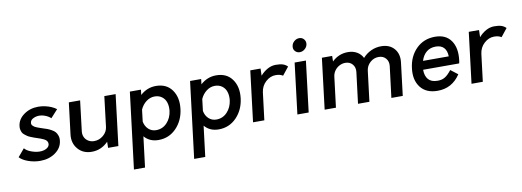

<svg xmlns="http://www.w3.org/2000/svg" viewBox="-71 -1167 5053 1859"><g transform="rotate(-10 2456.0 -237.5)"><path d="M243 10Q184 10 127 -10Q70 -30 42 -61L107 -138Q124 -115 165.5 -98.5Q207 -82 248 -80Q275 -79 297.5 -85.5Q320 -92 334 -105Q348 -118 350 -136Q351 -148 346.5 -158Q342 -168 334.5 -175Q327 -182 312 -189.5Q297 -197 285 -201Q273 -205 253 -212Q229 -220 220.5 -223Q212 -226 190 -235Q168 -244 159 -250.5Q150 -257 135 -268.5Q120 -280 114 -292Q108 -304 104 -321Q100 -338 103 -357Q111 -423 171.5 -466.5Q232 -510 313 -510Q345 -510 378.5 -503Q412 -496 440.5 -483.5Q469 -471 490 -455L420 -378Q409 -389 392.5 -398.5Q376 -408 358 -414Q340 -420 322 -422Q286 -426 253.5 -411.5Q221 -397 218 -371Q216 -361 218.5 -353Q221 -345 229.5 -337.5Q238 -330 244.5 -325.5Q251 -321 267 -315Q283 -309 290.5 -306.5Q298 -304 318 -297Q347 -288 363.5 -282Q380 -276 403.5 -263Q427 -250 439 -236Q451 -222 459 -199Q467 -176 463 -148Q455 -79 392.5 -34.5Q330 10 243 10Z M962 -500H1073L1012 0H911L912 -60Q844 10 750 10Q665 10 615 -48Q565 -106 575 -190L613 -500H724L688 -203Q684 -171 696 -145Q708 -119 733 -103.5Q758 -88 791 -88Q841 -88 880.5 -121.5Q920 -155 926 -203Z M1470 -510Q1574 -510 1627 -436Q1680 -362 1666.5 -250Q1653 -138 1581.5 -64Q1510 10 1406 10Q1319 10 1267 -51L1230 250H1121L1213 -500H1322L1316 -449Q1383 -510 1470 -510ZM1400 -88Q1463 -88 1506.5 -134Q1550 -180 1559 -250Q1564 -295 1552.5 -331.5Q1541 -368 1511.5 -390Q1482 -412 1440 -412Q1396 -412 1358 -383.5Q1320 -355 1299 -308L1285 -192Q1294 -145 1325 -116.5Q1356 -88 1400 -88Z M2062 -510Q2166 -510 2219 -436Q2272 -362 2258.5 -250Q2245 -138 2173.5 -64Q2102 10 1998 10Q1911 10 1859 -51L1822 250H1713L1805 -500H1914L1908 -449Q1975 -510 2062 -510ZM1992 -88Q2055 -88 2098.5 -134Q2142 -180 2151 -250Q2156 -295 2144.5 -331.5Q2133 -368 2103.5 -390Q2074 -412 2032 -412Q1988 -412 1950 -383.5Q1912 -355 1891 -308L1877 -192Q1886 -145 1917 -116.5Q1948 -88 1992 -88Z M2648 -510Q2692 -510 2718 -501.5Q2744 -493 2764 -473L2701 -394Q2674 -412 2630 -412Q2577 -412 2532.5 -371.5Q2488 -331 2480 -268L2447 0H2336L2397 -500H2498L2496 -430Q2528 -467 2567.5 -488.5Q2607 -510 2648 -510Z M2841 -657Q2844 -685 2866.5 -705Q2889 -725 2917 -725Q2945 -725 2962.5 -705Q2980 -685 2977 -657Q2973 -629 2950.5 -609.5Q2928 -590 2900.5 -590Q2873 -590 2855 -609.5Q2837 -629 2841 -657ZM2772 0 2833 -500H2944L2883 0Z M3684 -510Q3767 -510 3812.5 -457Q3858 -404 3847 -320L3808 0H3696L3734 -307Q3739 -352 3713 -382Q3687 -412 3643 -412Q3595 -412 3559 -379.5Q3523 -347 3517 -300L3480 0H3368L3406 -307Q3411 -352 3385 -382Q3359 -412 3315 -412Q3284 -412 3256 -397Q3228 -382 3210 -356.5Q3192 -331 3188 -300L3151 0H3040L3101 -500H3202L3201 -446Q3268 -510 3357 -510Q3408 -510 3446 -488Q3484 -466 3503 -427Q3537 -466 3584 -488Q3631 -510 3684 -510Z M4406 -246Q4404 -225 4400 -215H4046Q4046 -154 4075.5 -120Q4105 -86 4166 -86Q4187 -86 4203.5 -89.5Q4220 -93 4236.5 -102.5Q4253 -112 4269 -127.5Q4285 -143 4304 -167L4374 -113Q4293 10 4150 10Q4038 10 3982.5 -62Q3927 -134 3942 -249Q3956 -364 4029.5 -437Q4103 -510 4214 -510Q4320 -510 4370.5 -437.5Q4421 -365 4406 -246ZM4204 -415Q4150 -415 4113.5 -385Q4077 -355 4060 -300H4313Q4312 -355 4284.5 -385Q4257 -415 4204 -415Z M4796 -510Q4840 -510 4866 -501.5Q4892 -493 4912 -473L4849 -394Q4822 -412 4778 -412Q4725 -412 4680.5 -371.5Q4636 -331 4628 -268L4595 0H4484L4545 -500H4646L4644 -430Q4676 -467 4715.5 -488.5Q4755 -510 4796 -510Z"/></g></svg>

Font: Orkney Medium
Style: MediumItalic
Weight: 500
Designer: Samuel Oakes and Alfredo Marco Pradil
Foundry: Alfredo Marco Pradil
Version: 1.0; ttfautohint (v1.5)